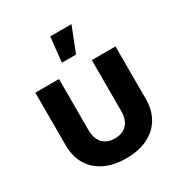

<svg xmlns="http://www.w3.org/2000/svg" viewBox="-178 -884 965 1022"><g transform="rotate(-30 305.0 -372.5)"><path d="M304.7 9.3Q228.5 9.3 173.3 -17.6Q118.2 -44.4 88.4 -94.2Q58.6 -144 58.6 -212.4V-535.6H204.1V-221.7Q204.1 -187 215.8 -162.6Q227.5 -138.2 250.2 -125.5Q272.9 -112.8 304.7 -112.8Q336.9 -112.8 359.4 -125.5Q381.8 -138.2 393.8 -162.6Q405.8 -187 405.8 -221.7V-535.6H551.3V-212.4Q551.3 -144 521.5 -94.2Q491.7 -44.4 436.5 -17.6Q381.3 9.3 304.7 9.3ZM260.7 -603 277.3 -755.4H407.7L347.7 -603Z"/></g></svg>

Font: Inter 20pt
Style: Bold
Weight: 700
Version: Version 4.001;git-66647c0bb